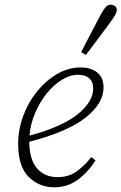

<svg xmlns="http://www.w3.org/2000/svg" viewBox="-20 -781 515 814"><path d="M311 -464Q277 -464 242 -442.5Q207 -421 177.5 -384Q148 -347 128.5 -301Q109 -255 105 -206Q242 -243 308.5 -296Q375 -349 375 -406Q375 -435 358 -449.5Q341 -464 311 -464ZM210 13Q146 13 101.5 -31Q57 -75 57 -171Q57 -232 78.5 -290Q100 -348 137.5 -394Q175 -440 222.5 -467.5Q270 -495 322 -495Q366 -495 392.5 -473.5Q419 -452 419 -410Q419 -343 343 -282.5Q267 -222 104 -180Q105 -103 137.5 -66.5Q170 -30 224 -30Q271 -30 305 -54.5Q339 -79 367 -115L385 -101Q354 -52 310.5 -19.5Q267 13 210 13ZM324 -560Q344 -599 366.5 -642Q389 -685 408 -721Q419 -741 428 -751Q437 -761 449 -761Q460 -761 467.5 -755Q475 -749 475 -738Q475 -723 450 -690Q428 -659 399 -621Q370 -583 344 -548Z"/></svg>

Font: Source Serif 4 SmText Light
Style: Italic
Weight: 300
Italic angle: -12°
Designer: Frank Grießhammer
Foundry: Adobe
Version: Version 4.005;hotconv 1.1.0;makeotfexe 2.6.0